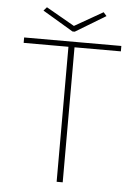

<svg xmlns="http://www.w3.org/2000/svg" viewBox="-54 -808 608 850"><g transform="rotate(5 250.0 -383.0)"><path d="M230 0V-600H31V-624H463V-600H257V0ZM372 -766 386 -750 252 -669H242L106 -750L120 -766L246 -694Z"/></g></svg>

Font: Inconsolata ExtraLight
Style: Regular
Weight: 200
Monospace: yes
Designer: Raph Levien, Cyreal, Brenton Simpson
Foundry: Raph Levien, Cyreal, Google
Version: Version 3.001; ttfautohint (v1.8.2.53-6de2)